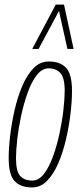

<svg xmlns="http://www.w3.org/2000/svg" viewBox="-20 -810 359 840"><path d="M120 10Q70 10 44 -17.5Q18 -45 18 -119Q18 -162 24.5 -217Q31 -272 44 -329Q57 -386 77.5 -434Q98 -482 126.5 -511.5Q155 -541 193 -541Q243 -541 269 -513.5Q295 -486 295 -412Q295 -369 288.5 -313.5Q282 -258 269 -201.5Q256 -145 235.5 -97Q215 -49 186.5 -19.5Q158 10 120 10ZM121 -20Q150 -20 172.5 -49.5Q195 -79 212 -126Q229 -173 240.5 -226.5Q252 -280 257.5 -329.5Q263 -379 263 -413Q263 -470 244 -490.5Q225 -511 193 -511Q164 -511 141 -481.5Q118 -452 101 -404.5Q84 -357 72.5 -303.5Q61 -250 55.5 -200.5Q50 -151 50 -118Q50 -60 68.5 -40Q87 -20 121 -20ZM121 -596 224 -790H260L302 -596H275L238 -762L149 -596Z"/></svg>

Font: Georama Condensed ExtraLight
Style: Italic
Weight: 200
Width: 3
Italic angle: -9°
Designer: Jean-Baptiste Levee
Foundry: Production Type
Version: Version 1.000